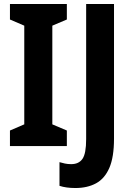

<svg xmlns="http://www.w3.org/2000/svg" viewBox="-20 -734 665 965"><path d="M316 0H30V-78L102 -109V-605L30 -636V-714H316V-636L243 -605V-109L316 -78ZM359 211Q312 211 279 200V81Q292 85 306.5 88Q321 91 338 91Q376 91 394.5 64.5Q413 38 413 -35V-714H553V-37Q553 56 529.5 110Q506 164 462.5 187.5Q419 211 359 211Z"/></svg>

Font: Noto Sans Condensed
Style: Bold
Weight: 700
Width: 3
Designer: Monotype Design Team
Foundry: Monotype Imaging Inc.
Version: Version 2.013; ttfautohint (v1.8.4.7-5d5b)